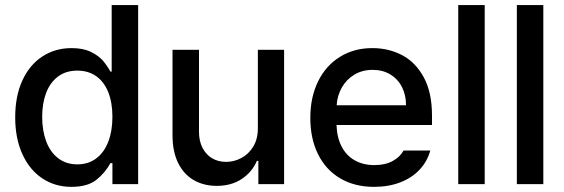

<svg xmlns="http://www.w3.org/2000/svg" viewBox="-20 -727 2228 758"><path d="M40 -263.7Q40 -348.1 68.6 -409.9Q97.2 -471.7 147.7 -504.4Q198.2 -537.1 262.7 -537.1Q308.1 -537.1 338.6 -522.2Q369.1 -507.3 386 -487.8Q402.8 -468.3 416 -444.3H420.9V-707H525.4V0H423.8V-83H416Q394.5 -43.9 359.9 -16.6Q325.2 10.7 261.7 10.7Q197.8 10.7 147.5 -22.5Q97.2 -55.7 68.6 -117.9Q40 -180.2 40 -263.7ZM423.8 -265.6Q423.8 -321.3 407.7 -362.3Q391.6 -403.3 360.4 -425.8Q329.1 -448.2 285.2 -448.2Q240.2 -448.2 209 -424.8Q177.7 -401.4 162.1 -360.1Q146.5 -318.8 146.5 -265.6Q146.5 -211.4 162.4 -168.9Q178.2 -126.5 209.7 -102.3Q241.2 -78.1 285.2 -78.1Q328.6 -78.1 359.9 -101.6Q391.1 -125 407.5 -167.5Q423.8 -210 423.8 -265.6Z M998 -530.3H1101.6V0H1000V-91.8H994.1Q975.1 -47.4 934.1 -20.3Q893.1 6.8 835.9 6.8Q784.2 6.8 744.6 -16.1Q705.1 -39.1 683.1 -84Q661.1 -128.9 661.1 -193.4V-530.3H765.6V-206.1Q765.6 -170.4 779.3 -143.6Q793 -116.7 817.1 -102.3Q841.3 -87.9 873 -87.9Q903.3 -87.9 932.1 -102.8Q960.9 -117.7 979.5 -147.7Q998 -177.7 998 -220.7Z M1205.1 -261.7Q1205.1 -342.8 1235.6 -405.3Q1266.1 -467.8 1321.8 -502.4Q1377.4 -537.1 1450.2 -537.1Q1514.2 -537.1 1567.4 -509.3Q1620.6 -481.4 1653.1 -421.6Q1685.5 -361.8 1685.5 -270.5V-233.4H1308.6Q1310.1 -184.1 1328.9 -148.2Q1347.7 -112.3 1380.9 -93.8Q1414.1 -75.2 1458 -75.2Q1500.5 -75.2 1529.8 -91.1Q1559.1 -106.9 1573.2 -132.8H1678.7Q1667 -89.8 1636.7 -57.4Q1606.4 -24.9 1560.3 -7.1Q1514.2 10.7 1457 10.7Q1379.9 10.7 1323 -22.9Q1266.1 -56.6 1235.6 -118.2Q1205.1 -179.7 1205.1 -261.7ZM1583 -311.5Q1583 -352.1 1566.7 -383.8Q1550.3 -415.5 1520.5 -433.3Q1490.7 -451.2 1451.2 -451.2Q1410.6 -451.2 1379.2 -432.4Q1347.7 -413.6 1329.6 -381.6Q1311.5 -349.6 1309.1 -311.5Z M1893.6 0H1789.1V-707H1893.6Z M2125 0H2020.5V-707H2125Z"/></svg>

Font: WEMIX Pretendard Medium
Style: Regular
Weight: 500
Designer: Base glyphs from Inter by Rasmus Andersson; Hangeul glyphs from Noto Sans CJK(Source Han Sans) by Jang Soo-young and Kan
Foundry: Kil Hyung-jin
Version: Version 1.000